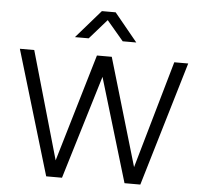

<svg xmlns="http://www.w3.org/2000/svg" viewBox="-61 -1014 1128 1077"><g transform="rotate(5 503.0 -475.0)"><path d="M238.5 0 29 -700H110L283.5 -94L463 -700H546.5L725 -94.5L898.5 -700H977L768.5 0H679.5L504.5 -583.5L327.5 0ZM331 -792 469 -950.5H546.5L676.5 -792H600L506 -903L408.5 -792Z"/></g></svg>

Font: Geologica Cursive ExtraLight
Style: Regular
Weight: 250
Designer: Sindre Bremnes, Frode Helland
Foundry: Monokrom Skriftforlag AS
Version: Version 1.010;gftools[0.9.28]